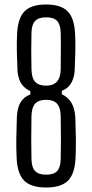

<svg xmlns="http://www.w3.org/2000/svg" viewBox="-20 -827 410 854"><path d="M185 7Q118 7 87.5 -23.5Q57 -54 54 -125Q52 -166 52.5 -208.5Q53 -251 55 -306Q57 -348 71.5 -372Q86 -396 115 -407V-422Q91 -432 76.5 -452.5Q62 -473 58 -509Q56 -554 55 -595.5Q54 -637 56 -675Q59 -746 89 -776.5Q119 -807 185 -807Q251 -807 281 -776.5Q311 -746 314 -675Q316 -637 315 -595.5Q314 -554 312 -509Q308 -473 293.5 -452.5Q279 -432 255 -423V-408Q282 -395 297 -371Q312 -347 315 -306Q317 -251 317.5 -208.5Q318 -166 316 -125Q313 -54 282.5 -23.5Q252 7 185 7ZM185 -446Q249 -446 250 -518Q250 -564 250.5 -603Q251 -642 250 -682Q249 -718 234 -734Q219 -750 185 -750Q152 -750 136.5 -734Q121 -718 120 -682Q119 -642 119 -603Q119 -564 120 -518Q121 -480 136.5 -463Q152 -446 185 -446ZM185 -50Q219 -50 234 -66Q249 -82 250 -118Q251 -162 251 -207.5Q251 -253 250 -311Q249 -349 233.5 -366Q218 -383 185 -383Q152 -383 136.5 -366Q121 -349 120 -311Q119 -253 119 -207.5Q119 -162 120 -118Q121 -82 136.5 -66Q152 -50 185 -50Z"/></svg>

Font: Big Shoulders Display
Style: Regular
Weight: 400
Designer: Patric King
Foundry: XO Type Co
Version: Version 1.000; ttfautohint (v1.8.2)